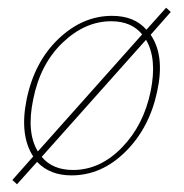

<svg xmlns="http://www.w3.org/2000/svg" viewBox="-20 -451 476 497"><path d="M422 -420 370 -361Q407 -307 387 -215Q367 -120 305 -58.5Q243 3 165 3Q109 3 76 -32L24 26L12 15L66 -46Q30 -101 49 -194Q69 -291 131.5 -350.5Q194 -410 270 -410Q328 -410 359 -374L410 -431ZM66 -194Q48 -108 78 -59L348 -362Q320 -396 268 -396Q200 -396 142 -340.5Q84 -285 66 -194ZM370 -215Q387 -299 358 -348L88 -45Q116 -11 169 -11Q239 -11 295.5 -69Q352 -127 370 -215Z"/></svg>

Font: EauTestInfant Thin
Style: Italic
Weight: 250
Italic angle: -12°
Designer: Christian Thalmann (Catharsis Fonts)
Version: Version 0.001;PS 000.001;hotconv 1.0.88;makeotf.lib2.5.64775